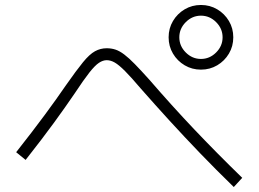

<svg xmlns="http://www.w3.org/2000/svg" viewBox="-20 -787 1040 772"><path d="M788 -507Q752 -507 722.5 -524.5Q693 -542 675.5 -571.5Q658 -601 658 -637Q658 -673 675.5 -702.5Q693 -732 722.5 -749.5Q752 -767 788 -767Q824 -767 853.5 -749.5Q883 -732 900.5 -702.5Q918 -673 918 -637Q918 -601 900.5 -571.5Q883 -542 853.5 -524.5Q824 -507 788 -507ZM788 -550Q823 -550 849 -576Q875 -602 875 -637Q875 -672 849 -698Q823 -724 788 -724Q753 -724 727 -698Q701 -672 701 -637Q701 -602 727 -576Q753 -550 788 -550ZM920 -35Q847 -106 784 -171.5Q721 -237 662.5 -301Q604 -365 546 -431Q507 -477 482.5 -501.5Q458 -526 441.5 -535.5Q425 -545 409 -545Q394 -545 378 -534.5Q362 -524 339.5 -495.5Q317 -467 280 -411Q244 -358 197 -293.5Q150 -229 83 -144L45 -175Q112 -260 160 -325Q208 -390 245 -444Q287 -504 313.5 -536.5Q340 -569 362 -581Q384 -593 409 -593Q428 -593 444.5 -587.5Q461 -582 479.5 -568Q498 -554 522 -529.5Q546 -505 581 -466Q670 -363 760 -268Q850 -173 954 -72Z"/></svg>

Font: M PLUS 2 Thin Light
Style: Regular
Weight: 300
Version: Version 1.001